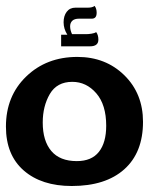

<svg xmlns="http://www.w3.org/2000/svg" viewBox="-20 -620 551 647"><path d="M221.7 6.8Q120.1 6.8 60.1 -45.4Q0 -97.7 0 -193.4Q0 -296.4 68.4 -362.3Q136.7 -428.2 240.7 -428.2Q335.9 -428.2 398.9 -366.5Q461.9 -304.7 461.9 -209.5Q461.9 -106 398.9 -49.6Q335.9 6.8 221.7 6.8ZM238.8 -77.1Q288.6 -77.1 313.2 -108.2Q337.9 -139.2 337.9 -196.3Q337.9 -267.1 304.4 -305.7Q271 -344.2 223.6 -344.2Q171.9 -344.2 147.9 -303.2Q124 -262.2 124 -207Q124 -145.5 152.8 -111.3Q181.6 -77.1 238.8 -77.1ZM194.3 -544.9Q194.3 -566.4 204.8 -580.3Q215.3 -594.2 234.4 -594.2H276.9Q283.2 -594.2 288.8 -595.5Q294.4 -596.7 298.8 -600.1Q305.7 -591.3 305.7 -577.1Q305.7 -557.1 289.6 -557.1H246.6Q231 -557.1 223.6 -550Q216.3 -543 216.3 -531.2Q216.3 -519 222.7 -504.9H271Q278.3 -504.9 288.8 -506.6Q299.3 -508.3 304.2 -511.7Q311.5 -502 311.5 -486.3Q311.5 -463.9 283.2 -463.9H186V-502.9H207Q194.3 -522.9 194.3 -544.9Z"/></svg>

Font: ALMAS
Style: Bold
Weight: 700
Designer: ALMAS Font/ by Husham Jawad Kadhim, derived from the Bainsely font by/ Paul James MIller
Foundry: High-Logic / Made with FontCreator
Version: Version 1.411;September 19, 2021;FontCreator 14.0.0.2814 32-